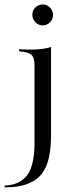

<svg xmlns="http://www.w3.org/2000/svg" viewBox="-59 -631 331 844"><path d="M92.7 -206.5V-345.2Q92.7 -375.8 81 -388.3Q69.4 -400.8 37.1 -404L25 -405.6V-414.5Q41.9 -413.7 52.8 -413.3Q63.7 -412.9 74.2 -412.9Q100.8 -412.9 124.2 -415.7Q147.6 -418.5 165.3 -424.2V-414.5V-206.5ZM-38.7 192.7V184.7Q28.2 182.3 60.5 139.1Q92.7 96 92.7 -3.2V-206.5H165.3V-36.3Q165.3 16.9 156.5 59.7Q147.6 102.4 125.4 131.9Q103.2 161.3 62.9 177Q22.6 192.7 -38.7 192.7ZM129 -519.4Q110.5 -519.4 96.8 -533.1Q83.1 -546.8 83.1 -566.1Q83.1 -584.7 96.4 -598Q109.7 -611.3 129 -611.3Q147.6 -611.3 160.9 -597.6Q174.2 -583.9 174.2 -565.3Q174.2 -546.8 160.9 -533.1Q147.6 -519.4 129 -519.4Z"/></svg>

Font: Playfair 144pt SemiCondensed Light
Style: Regular
Weight: 300
Width: 4
Designer: Claus Eggers Sørensen
Foundry: Claus Eggers Sørensen
Version: Version 2.203